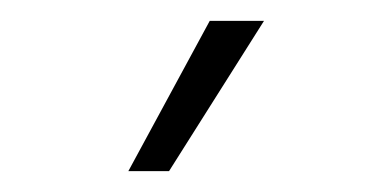

<svg xmlns="http://www.w3.org/2000/svg" viewBox="-20 -804 376 184"><path d="M181 -784H233L142 -640H103Z"/></svg>

Font: Eudoxus Sans ExtraLight
Style: Regular
Weight: 200
Designer: Stijn de Vries
Foundry: tokotype
Version: Version 2.005